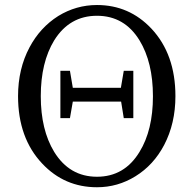

<svg xmlns="http://www.w3.org/2000/svg" viewBox="-20 -749 791 784"><path d="M376 15.6Q243.2 15.6 152.3 -81.1Q53.7 -185.5 53.7 -356.4Q53.7 -467.8 100.6 -555.7Q143.6 -636.7 217.8 -683.6Q291 -728.5 376 -728.5Q507.8 -728.5 598.6 -631.8Q696.3 -527.3 696.3 -356.4Q696.3 -245.1 650.4 -157.2Q607.4 -75.2 533.2 -29.3Q460.9 15.6 376 15.6ZM549.8 -128.9Q604.5 -217.8 604.5 -356Q604.5 -494.1 549.8 -584Q488.3 -684.6 376 -684.6Q263.7 -684.6 201.2 -584Q146.5 -494.1 146.5 -356.4Q146.5 -218.8 201.2 -128.9Q263.7 -27.3 376 -27.3Q488.3 -27.3 549.8 -128.9ZM226.6 -266.6V-460H265.6L277.3 -390.6H473.6L485.4 -460H524.4V-266.6H485.4L474.6 -334H277.3L265.6 -266.6Z"/></svg>

Font: Bpmf GenRyu Min R
Style: R
Weight: 400
Foundry: But Ko
Version: Version 1.320